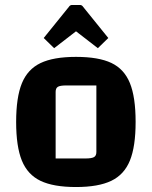

<svg xmlns="http://www.w3.org/2000/svg" viewBox="-20 -741 612 773"><path d="M45 -250Q45 -349 68 -405.5Q91 -462 143 -487Q195 -512 286 -512Q377 -512 428.5 -487.5Q480 -463 503 -406.5Q526 -350 526 -250Q526 -151 503 -94.5Q480 -38 428 -13Q376 12 286 12Q195 12 143 -13Q91 -38 68 -94.5Q45 -151 45 -250ZM324 -103Q349 -103 358.5 -108.5Q368 -114 368 -129V-397H247Q222 -397 213 -391.5Q204 -386 204 -371V-103ZM156 -588 257 -713Q262 -721 270 -721H302Q310 -721 315 -713L416 -588L374 -547L286 -615L198 -547Z"/></svg>

Font: Changa SemiBold
Style: Regular
Weight: 600
Designer: Eduardo Rodriguez Tunni
Foundry: Eduardo Rodriguez Tunni
Version: Version 2.002; ttfautohint (v1.5) -l 8 -r 50 -G 150 -x 14 -H